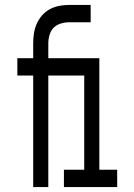

<svg xmlns="http://www.w3.org/2000/svg" viewBox="-20 -755 540 775"><path d="M114 0V-450H50V-520H114V-580Q114 -600 117 -620Q120 -640 128 -658.5Q136 -677 149.5 -692.5Q163 -708 180.5 -717.5Q198 -727 217.5 -731Q237 -735 257 -735H346V-665H257Q241 -665 224 -659.5Q207 -654 196 -642.5Q185 -631 180 -614Q175 -597 175 -580V-520H310V-450H175V0ZM238 0V-70H320V-450H247V-520H381V-70H453V0Z"/></svg>

Font: Iosevka Curly
Style: Regular
Weight: 400
Monospace: yes
Designer: Belleve Invis
Foundry: Belleve Invis
Version: Version 22.1.2; ttfautohint (v1.8.4)